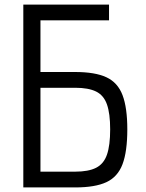

<svg xmlns="http://www.w3.org/2000/svg" viewBox="-20 -820 640 840"><path d="M82 0V-800H457V-731H157V-505H309Q396 -505 445.5 -482Q495 -459 516 -404Q537 -349 537 -254Q537 -157 516 -101.5Q495 -46 445.5 -23Q396 0 309 0ZM157 -69H309Q367 -69 400.5 -86Q434 -103 448 -143.5Q462 -184 462 -254Q462 -323 448 -363Q434 -403 400.5 -419.5Q367 -436 309 -436H157Z"/></svg>

Font: Victor Mono
Style: Regular
Weight: 400
Monospace: yes
Designer: Rune Bjørnerås
Version: Version 1.561;gftools[0.9.30]